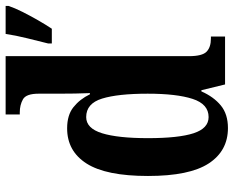

<svg xmlns="http://www.w3.org/2000/svg" viewBox="-92 -708 810 665"><g transform="rotate(-90 312.5 -375.0)"><path d="M202 10Q123 10 79.5 -56.5Q36 -123 36 -267Q36 -412 79 -479.5Q122 -547 201 -547Q247 -547 274.5 -525Q302 -503 319 -468H323Q322 -491 321.5 -520Q321 -549 321 -577V-646Q321 -689 301.5 -700Q282 -711 256 -711H249V-760H451V-125Q451 -79 466.5 -64Q482 -49 512 -49H519V0H353L333 -82H329Q310 -39 280 -14.5Q250 10 202 10ZM240 -57Q285 -57 303 -112.5Q321 -168 321 -268Q321 -371 304 -426Q287 -481 240 -481Q201 -481 184 -426Q167 -371 167 -267Q167 -161 184 -109Q201 -57 240 -57ZM495 -613Q503 -645 513 -685.5Q523 -726 528 -760H625V-750Q618 -729 604.5 -702Q591 -675 575.5 -648Q560 -621 546 -600H495Z"/></g></svg>

Font: Noto Serif Tamil ExtraCondensed
Style: Bold
Weight: 700
Width: 2
Designer: Indian Type Foundry, Tom Grace, and the Monotype Design Team
Foundry: Monotype Imaging Inc.
Version: Version 2.004; ttfautohint (v1.8.4.7-5d5b)